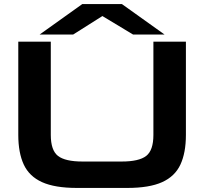

<svg xmlns="http://www.w3.org/2000/svg" viewBox="-20 -920 1005 945"><path d="M359 5Q250 5 187 -23.5Q124 -52 97 -110Q70 -168 70 -256V-715H230V-256Q230 -180 265.5 -152.5Q301 -125 386 -125H579Q664 -125 699.5 -152.5Q735 -180 735 -256V-715H895V-256Q895 -168 868 -110Q841 -52 778 -23.5Q715 5 606 5ZM175 -750 385 -900H580L790 -750H635L484 -841L340 -750Z"/></svg>

Font: Zen Dots
Style: Regular
Weight: 400
Designer: Yoshimichi Ohira
Foundry: A-1 Corp ZenFonts
Version: Version 1.000; ttfautohint (v1.8.3)